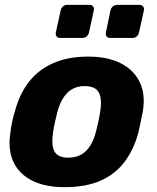

<svg xmlns="http://www.w3.org/2000/svg" viewBox="-20 -764 649 794"><path d="M247 10Q167 10 113 -17Q59 -44 35.5 -94.5Q12 -145 23 -215Q25 -235 30.5 -260.5Q36 -286 42 -305Q61 -376 100 -426Q139 -476 200.5 -503Q262 -530 345 -530Q424 -530 478 -503Q532 -476 557 -426Q582 -376 571 -305Q567 -286 562 -260.5Q557 -235 552 -215Q533 -145 495 -94.5Q457 -44 396 -17Q335 10 247 10ZM262 -112Q307 -112 335 -139Q363 -166 377 -220Q381 -235 386.5 -260Q392 -285 394 -300Q403 -353 389 -380.5Q375 -408 330 -408Q287 -408 259 -380.5Q231 -353 217 -300Q213 -285 207.5 -260Q202 -235 200 -220Q191 -166 204.5 -139Q218 -112 262 -112ZM436 -607Q426 -607 421 -613.5Q416 -620 418 -630L437 -721Q439 -731 447 -737.5Q455 -744 465 -744H556Q566 -744 571.5 -737.5Q577 -731 575 -721L555 -630Q553 -620 545.5 -613.5Q538 -607 528 -607ZM229 -607Q219 -607 214 -613.5Q209 -620 211 -630L231 -721Q233 -731 240.5 -737.5Q248 -744 258 -744H350Q360 -744 365 -737.5Q370 -731 368 -721L348 -630Q346 -620 338.5 -613.5Q331 -607 321 -607Z"/></svg>

Font: Rubik Light
Style: Bold Italic
Weight: 700
Italic angle: -12°
Version: Version 2.104